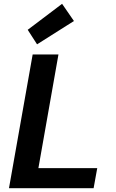

<svg xmlns="http://www.w3.org/2000/svg" viewBox="-20 -985 607 1005"><path d="M27 0 151 -700H286L181 -105H489L470 0ZM174 -753 125 -829 305 -965 367 -875Z"/></svg>

Font: DM Sans 10pt
Style: Bold Italic
Weight: 700
Italic angle: -10°
Version: Version 4.004;gftools[0.9.30]